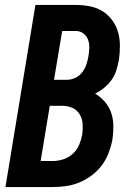

<svg xmlns="http://www.w3.org/2000/svg" viewBox="-20 -755 540 775"><path d="M2 0 123 -735H286Q315 -735 343 -729.5Q371 -724 393.5 -710Q416 -696 432.5 -674Q449 -652 456.5 -625.5Q464 -599 464 -570.5Q464 -542 460 -513Q456 -493 450 -472.5Q444 -452 431 -433.5Q418 -415 401 -401Q384 -387 364 -377Q386 -364 403 -344.5Q420 -325 428.5 -300.5Q437 -276 437.5 -248.5Q438 -221 434 -193Q429 -166 419 -139Q409 -112 392 -89Q375 -66 351.5 -48Q328 -30 301.5 -19Q275 -8 247.5 -4Q220 0 193 0ZM251 -433Q268 -433 284.5 -441Q301 -449 312 -463.5Q323 -478 328.5 -494.5Q334 -511 337 -528Q340 -545 340.5 -562Q341 -579 335.5 -594.5Q330 -610 316.5 -620Q303 -630 286 -630H231L198 -433ZM144 -105H193Q214 -105 235.5 -112Q257 -119 274 -134.5Q291 -150 299.5 -170.5Q308 -191 312 -212Q315 -234 313.5 -255Q312 -276 301.5 -293.5Q291 -311 272 -319.5Q253 -328 232 -328H181Z"/></svg>

Font: Iosevka Term Curly Extrabold
Style: Italic
Weight: 800
Italic angle: -9°
Designer: Belleve Invis
Foundry: Belleve Invis
Version: Version 32.3.0